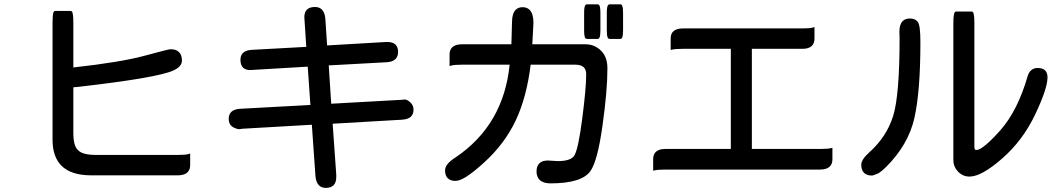

<svg xmlns="http://www.w3.org/2000/svg" viewBox="-20 -810 5040 910"><path d="M435.5 -75.7H822.3Q859.4 -75.7 874.5 -80.1L881.3 -82.5V-27.3Q881.3 -5.9 869.1 6.3Q854.5 21 822.3 21H416Q414.1 21 412.1 21Q316.9 21 271 -24.9Q229 -67.4 229 -147.9Q229 -152.8 229 -158.2V-699.2Q229 -737.8 232.9 -750Q235.8 -758.3 242.2 -758.3H314.5Q317.9 -758.3 320.3 -755.9L323.7 -750Q324.7 -746.1 326.2 -735.8Q327.6 -725.6 327.6 -699.2V-490.2Q555.2 -515.6 665.5 -545.9Q778.8 -576.7 788.1 -576.7Q814.9 -576.7 828.6 -563Q842.3 -549.3 842.3 -522.5Q842.3 -494.6 802.2 -476.1Q725.6 -440.9 347.2 -397.9L335.4 -397L327.6 -396V-174.8Q328.6 -115.7 350.6 -97.7Q371.6 -75.7 435.5 -75.7Z M1573.7 29.3Q1573.7 55.2 1561 67.9Q1548.3 80.6 1524.4 80.6Q1503.9 80.6 1491.7 68.4Q1477.5 54.2 1475.1 23.9L1458 -218.8L1126.5 -199.7L1125 -199.2Q1120.1 -197.8 1115.2 -197.8Q1103.5 -197.8 1090.8 -204.1Q1064 -215.3 1064 -247.1Q1064 -267.1 1075.7 -279.3Q1089.4 -292.5 1117.7 -294.4L1451.2 -312.5L1438.5 -494.1L1166 -478Q1143.6 -478 1131.8 -489.7Q1119.6 -502 1119.6 -526.4Q1119.6 -546.9 1131.3 -558.6Q1145 -572.3 1172.4 -573.7L1431.6 -587.9L1422.4 -728.5Q1422.4 -752 1434.8 -764.4Q1447.3 -776.9 1472.7 -776.9Q1493.2 -776.9 1505.9 -764.6Q1519.5 -750.5 1522 -721.2L1530.3 -594.7L1806.6 -610.8H1818.4Q1842.3 -610.8 1854.5 -598.6Q1866.7 -586.4 1866.7 -564.5Q1866.7 -518.6 1814 -515.1L1538.1 -500L1549.8 -318.4L1891.1 -337.4L1893.1 -338.4H1897.5Q1910.2 -338.4 1924.8 -324.7Q1939.9 -311 1939.9 -290.5Q1939.9 -270 1928.2 -257.8Q1914.6 -244.6 1886.2 -242.7L1556.6 -223.6L1573.7 17.6Z M2748.5 -749Q2748.5 -765.6 2750.2 -774.4Q2752 -783.2 2755.1 -786.4Q2758.3 -789.6 2761.7 -789.6H2812.5Q2815.9 -789.6 2819.3 -786.6Q2825.7 -779.8 2825.7 -749V-666Q2825.7 -640.1 2821.3 -631.8Q2818.4 -625.5 2812.5 -625.5H2761.7Q2758.3 -625.5 2754.9 -628.4Q2748.5 -635.3 2748.5 -666ZM2856 -749Q2856 -765.6 2857.7 -774.4Q2859.4 -783.2 2862.5 -786.4Q2865.7 -789.6 2869.1 -789.6H2919.9Q2925.8 -789.6 2928.7 -783.2Q2933.1 -774.9 2933.1 -749V-666Q2933.1 -640.1 2928.7 -631.8Q2925.8 -625.5 2919.9 -625.5H2869.1Q2863.3 -625.5 2860.4 -631.8Q2856 -640.1 2856 -666ZM2168.9 -503.4Q2132.8 -503.4 2117.7 -499L2110.8 -496.6V-551.8Q2110.8 -573.2 2123 -585.4Q2137.7 -600.1 2168.9 -600.1H2403.8L2406.7 -704.1Q2406.7 -746.1 2424.3 -763.7Q2436.5 -775.9 2457 -775.9Q2477.5 -775.9 2490.2 -763.2Q2508.3 -745.1 2508.3 -701.2L2502.9 -600.1H2754.9Q2798.3 -600.1 2829.1 -569.3Q2858.9 -539.6 2858.9 -485.8Q2858.9 -379.4 2835.4 -213.1Q2812 -46.9 2778.8 0Q2738.3 59.1 2588.9 59.1Q2554.2 59.1 2537.6 42.5Q2522.9 27.8 2522.9 2.7Q2522.9 -22.5 2536.4 -35.9Q2549.8 -49.3 2577.1 -49.3L2623 -46.4Q2688 -46.4 2703.1 -74.7Q2721.7 -108.4 2739.7 -249Q2758.3 -392.1 2758.3 -458Q2758.3 -479.5 2747.1 -490.7Q2734.4 -503.4 2706.1 -503.4H2495.1Q2476.1 -349.1 2424.8 -240.2Q2372.6 -129.4 2276.4 -41.5Q2223.1 7.3 2187.5 29.3Q2157.7 47.4 2138.7 47.4Q2114.7 47.4 2102.1 34.7Q2089.4 22 2089.4 -2.9Q2089.4 -33.2 2140.6 -64.9Q2366.7 -218.3 2395.5 -503.4Z M3543.5 -104H3866.2Q3903.8 -104 3918.5 -107.9L3925.3 -109.4V-54.7Q3925.3 -33.2 3913.1 -21Q3898.4 -6.3 3866.2 -6.3H3132.8Q3097.2 -6.3 3082.5 -2.4L3075.7 -1V-55.7Q3075.7 -77.1 3087.9 -89.8Q3102.5 -104 3132.8 -104H3443.8V-578.6H3216.8Q3180.2 -578.6 3165.5 -574.7L3158.7 -573.2V-627.9Q3158.7 -648.9 3170.4 -660.6Q3185.1 -675.3 3216.8 -675.3H3783.2Q3818.4 -675.3 3833.5 -679.7L3840.3 -682.1V-627Q3840.3 -605.5 3828.1 -592.8Q3813.5 -578.6 3783.2 -578.6H3543.5Z M4258.3 -710Q4270.5 -722.2 4292.5 -722.2Q4314.5 -722.2 4326.7 -710L4330.6 -705.1Q4342.3 -689.5 4342.3 -609.4Q4342.3 -376.5 4313.7 -250.2Q4285.2 -124 4179.7 -18.6Q4159.2 1.5 4142.6 11.7Q4118.7 22 4112.8 22Q4112.8 22 4112.3 22Q4087.9 22 4075 9Q4062 -3.9 4062 -29.3Q4062 -54.2 4101.1 -88.9Q4182.6 -162.1 4213.1 -260.3Q4243.7 -358.4 4243.7 -629.9L4242.7 -659.2Q4242.7 -694.3 4258.3 -710ZM4607.4 -99.1Q4617.2 -99.1 4632.8 -108.9Q4665.5 -129.9 4720.7 -191.9Q4803.7 -285.6 4851.1 -450.7Q4856 -465.8 4865.2 -475.1Q4877.9 -487.8 4898.4 -487.8Q4921.9 -487.8 4933.6 -476.1Q4944.8 -464.8 4944.8 -443.4Q4944.8 -390.6 4886.2 -267.3Q4827.6 -144 4729.7 -58.6Q4631.8 26.9 4575.2 26.9Q4542.5 26.9 4519.5 2Q4498.5 -20.5 4498.5 -50.8V-696.3Q4498.5 -722.7 4500 -732.9Q4501.5 -743.2 4502.7 -747.1Q4503.9 -751 4505.4 -752.4Q4508.3 -755.4 4511.7 -755.4H4585Q4591.3 -755.4 4594.2 -747.1Q4595.2 -743.2 4596.7 -732.9Q4598.1 -722.7 4598.1 -696.3V-113.3Q4598.1 -104.5 4601.6 -101.1Q4603.5 -99.1 4607.4 -99.1Z"/></svg>

Font: YuPearl-Medium
Style: Medium
Weight: 500
Designer: Max Yao
Foundry: Max-Everyday
Version: Version 1.011; ttfautohint (v1.8.3)